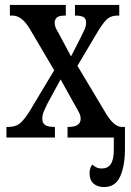

<svg xmlns="http://www.w3.org/2000/svg" viewBox="-20 -556 528 776"><path d="M6 0V-43H13Q42 -43 59 -56Q76 -69 100 -107L199 -272L100 -440Q68 -493 31 -493H20V-536H246V-493H243Q217 -493 209 -484.5Q201 -476 201 -464Q201 -453 205.5 -443Q210 -433 219 -418L267 -328L307 -406Q316 -424 322 -437.5Q328 -451 328 -464Q328 -482 316.5 -487.5Q305 -493 287 -493H283V-536H462V-493H455Q431 -493 415.5 -481Q400 -469 375 -428L293 -290L409 -96Q427 -67 442.5 -55Q458 -43 473 -43H485V45Q485 115 465.5 157.5Q446 200 401 200Q374 200 358 186Q342 172 342 144Q342 132 345 123.5Q348 115 353 109Q361 116 369.5 120.5Q378 125 392 125Q415 125 427.5 107.5Q440 90 440 47V0H253V-43H257Q306 -43 306 -76Q306 -88 299.5 -101Q293 -114 275 -145L225 -235L171 -136Q163 -120 157 -105.5Q151 -91 151 -76Q151 -59 162 -51Q173 -43 200 -43H202V0Z"/></svg>

Font: Noto Serif ExtraCondensed Medium
Style: Regular
Weight: 500
Width: 2
Designer: Monotype Design Team
Foundry: Monotype Imaging Inc.
Version: Version 2.015